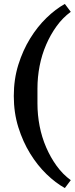

<svg xmlns="http://www.w3.org/2000/svg" viewBox="-20 -799 379 974"><path d="M309 155Q262 129 216 84.5Q170 40 133 -20Q96 -80 73 -153.5Q50 -227 50 -312Q50 -397 73 -470.5Q96 -544 133 -604Q170 -664 216 -708.5Q262 -753 309 -779L339 -739Q298 -709 267 -666Q236 -623 214 -572Q192 -521 181 -464.5Q170 -408 170 -350V-274Q170 -216 181 -159.5Q192 -103 214 -52Q236 -1 267 42Q298 85 339 115L309 155Z"/></svg>

Font: IBM Plex Serif Medium
Style: Regular
Weight: 500
Designer: Mike Abbink, Paul van der Laan, Pieter van Rosmalen
Foundry: Bold Monday
Version: Version 2.5